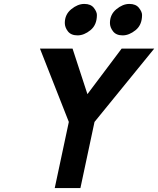

<svg xmlns="http://www.w3.org/2000/svg" viewBox="-20 -958 806 978"><path d="M183.6 -710.4H349.6L425.3 -478.5L599.6 -710.4H765.6L461.4 -336.9L389.6 0H258.8L330.6 -336.9ZM310.1 -840.8Q310.1 -884.3 343 -911.1Q376 -938 409.2 -938Q442.4 -938 458 -918Q473.6 -897.9 473.6 -881.8Q473.6 -831.1 440.9 -804.4Q408.2 -777.8 375 -777.8Q341.8 -777.8 325.9 -798.3Q310.1 -818.8 310.1 -840.8ZM540 -840.8Q540 -884.3 572.8 -911.1Q605.5 -938 638.7 -938Q671.9 -938 687.7 -918Q703.6 -897.9 703.6 -881.8Q703.6 -831.1 670.7 -804.4Q637.7 -777.8 604.7 -777.8Q571.8 -777.8 555.9 -798.3Q540 -818.8 540 -840.8Z"/></svg>

Font: Tuffy
Style: BoldItalic
Weight: 700
Italic angle: -12°
Designer: Thatcher Ulrich, Karoly Barta, Michael Everson
Version: Version 001.271